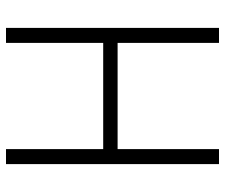

<svg xmlns="http://www.w3.org/2000/svg" viewBox="-75 -675 750 640"><g transform="rotate(-90 300.0 -355.0)"><path d="M73 0V-710H123V-386H477V-710H527V0H477V-338H123V0Z"/></g></svg>

Font: Geist Mono UltraLight
Style: Regular
Weight: 200
Monospace: yes
Designer: Basement.studio, Andrés Briganti, Mateo Zaragoza
Foundry: Basement.studio, Vercel, Andrés Briganti, Guido Ferreyra, Mateo Zaragoza
Version: Version 1.400; ttfautohint (v1.8.4.7-5d5b)